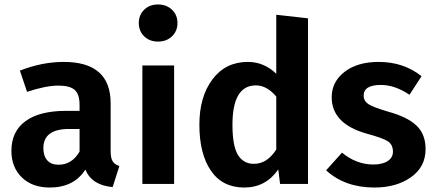

<svg xmlns="http://www.w3.org/2000/svg" viewBox="-20 -823 1947 859"><path d="M242 -86Q302 -86 336 -145V-246H289Q174 -246 174 -160Q174 -125 191.5 -105.5Q209 -86 242 -86ZM475 -361V-147Q475 -116 484 -101.5Q493 -87 514 -80L484 14Q391 6 362 -64Q310 16 203 16Q124 16 77.5 -29.5Q31 -75 31 -148Q31 -235 94 -281Q157 -327 275 -327H336V-353Q336 -402 314 -421Q292 -440 241 -440Q185 -440 101 -412L69 -507Q168 -546 265 -546Q475 -546 475 -361Z M759 0H617V-530H759ZM625 -779.5Q649 -803 687 -803Q725 -803 749.5 -779.5Q774 -756 774 -720Q774 -684 749.5 -660.5Q725 -637 687 -637Q649 -637 625 -660.5Q601 -684 601 -720Q601 -756 625 -779.5Z M1116 -90Q1175 -90 1216 -154V-391Q1174 -441 1125 -441Q1020 -441 1020 -265Q1020 -170 1044.5 -130Q1069 -90 1116 -90ZM1358 -741V0H1233L1225 -65Q1169 16 1073 16Q975 16 923.5 -59.5Q872 -135 872 -265Q872 -390 930.5 -468Q989 -546 1089 -546Q1161 -546 1216 -493V-757Z M1674 -546Q1786 -546 1866 -482L1812 -399Q1747 -443 1684 -443Q1607 -443 1607 -395Q1607 -371 1628.5 -357Q1650 -343 1718 -323Q1802 -300 1843 -261.5Q1884 -223 1884 -156Q1884 -76 1818.5 -30Q1753 16 1655 16Q1523 16 1439 -61L1510 -140Q1575 -87 1650 -87Q1691 -87 1714.5 -102.5Q1738 -118 1738 -144Q1738 -175 1716.5 -190Q1695 -205 1621 -225Q1464 -269 1464 -388Q1464 -457 1521.5 -501.5Q1579 -546 1674 -546Z"/></svg>

Font: FiraSans
Style: Regular
Weight: 600
Designer: Carrois Corporate & Edenspiekermann AG
Foundry: Carrois Corporate GbR & Edenspiekermann AG
Version: Version 3.106;PS 003.106;hotconv 1.0.70;makeotf.lib2.5.58329